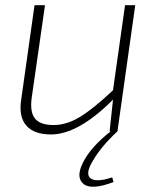

<svg xmlns="http://www.w3.org/2000/svg" viewBox="-20 -502 599 734"><path d="M497 -482 429 0Q360 64 328 125Q306 168 329 181.5Q352 195 409 176L414 194Q329 226 299 201Q269 176 297 120Q325 62 403 0H399L412 -121Q279 12 175 12Q110 12 80.5 -22Q51 -56 61 -121L112 -482H152L101 -127Q94 -73 114 -48.5Q134 -24 185 -24Q235 -24 286.5 -55.5Q338 -87 412 -157L458 -482Z"/></svg>

Font: Exo 2.0 Extra Light
Style: Italic
Weight: 250
Italic angle: -8°
Designer: Natanael Gama
Version: Version 1.001;PS 001.001;hotconv 1.0.70;makeotf.lib2.5.58329